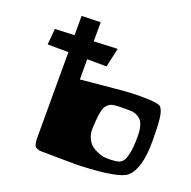

<svg xmlns="http://www.w3.org/2000/svg" viewBox="-125 -825 946 950"><g transform="rotate(20 348.0 -350.5)"><path d="M635.7 -43Q689 -90.8 689 -233.4Q689 -314.5 684.3 -354.2Q679.7 -394 665.5 -410.6Q656.7 -420.9 606.4 -423.6Q556.2 -426.3 510.7 -423.8L464.8 -420.9L247.1 -400.4V-506.8L349.1 -505.9L371.1 -606.4L247.1 -601.1V-701.7L147.5 -698.7V-597.2L45.4 -592.8L38.1 -508.8L147.5 -507.8V-83Q147.5 -59.1 147.7 -49.6Q147.9 -40 150.4 -27.8Q152.8 -15.6 156 -12.5Q159.2 -9.3 168.2 -5.1Q177.2 -1 187.5 -0.7Q197.8 -0.5 217.3 -0.5Q232.4 -0.5 313.5 0.7Q394.5 2 398.9 0.5Q597.2 -7.8 635.7 -43ZM472.2 -340.3Q478.5 -340.3 490.7 -340.8Q510.7 -340.8 528.6 -341.1Q546.4 -341.3 561.8 -335.7Q577.1 -330.1 588.4 -319.6Q599.6 -309.1 606 -287.4Q612.3 -265.6 612.3 -233.4Q612.3 -174.8 604.7 -141.1Q597.2 -107.4 585 -95.5Q572.8 -83.5 552.2 -81.5Q534.2 -79.1 513.2 -79.1Q503.9 -79.1 492.2 -80.1Q487.8 -80.6 480.5 -82Q473.1 -83.5 454.6 -91.3Q436 -99.1 422.1 -110.6Q408.2 -122.1 397.7 -144.8Q387.2 -167.5 388.7 -196.8Q390.6 -228 391.8 -244.1Q393.1 -260.3 396.5 -279.5Q399.9 -298.8 405 -307.9Q410.2 -316.9 419.2 -325.4Q428.2 -334 440.9 -336.9Q453.6 -339.8 472.2 -340.3Z"/></g></svg>

Font: Some Time Later
Style: Regular
Weight: 400
Version: Version 003.300